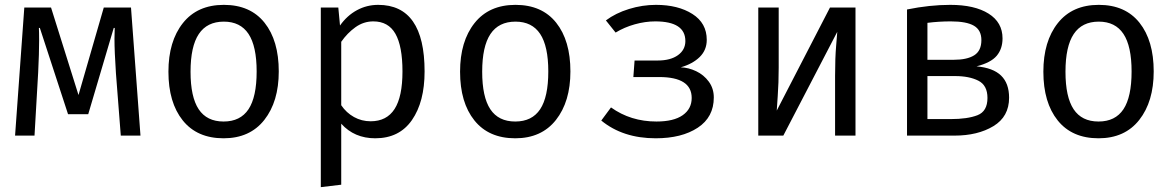

<svg xmlns="http://www.w3.org/2000/svg" viewBox="-20 -558 4840 790"><path d="M558 0H477L457 -257Q451 -347 451 -398L452 -443H448L343 -88H260L144 -443H140Q141 -427 141 -392Q141 -339 137 -259L122 0H42L80 -527H190L303 -167L407 -527H519Z M1127 -264Q1127 -140 1067.5 -64.5Q1008 11 900 11Q791 11 732 -62.5Q673 -136 673 -263Q673 -388 732.5 -463Q792 -538 901 -538Q1010 -538 1068.5 -464.5Q1127 -391 1127 -264ZM764 -263Q764 -159 797.5 -108.5Q831 -58 900 -58Q969 -58 1002.5 -108.5Q1036 -159 1036 -264Q1036 -368 1002.5 -418.5Q969 -469 901 -469Q832 -469 798 -418Q764 -367 764 -263Z M1727 -264Q1727 -139 1675 -64Q1623 11 1524 11Q1438 11 1384 -49V202L1300 212V-527H1372L1379 -453Q1408 -494 1448.5 -516Q1489 -538 1536 -538Q1727 -538 1727 -264ZM1384 -386V-125Q1405 -94 1436.5 -76.5Q1468 -59 1505 -59Q1571 -59 1603.5 -109.5Q1636 -160 1636 -264Q1636 -368 1607 -419Q1578 -470 1516 -470Q1476 -470 1442.5 -446Q1409 -422 1384 -386Z M2327 -264Q2327 -140 2267.5 -64.5Q2208 11 2100 11Q1991 11 1932 -62.5Q1873 -136 1873 -263Q1873 -388 1932.5 -463Q1992 -538 2101 -538Q2210 -538 2268.5 -464.5Q2327 -391 2327 -264ZM1964 -263Q1964 -159 1997.5 -108.5Q2031 -58 2100 -58Q2169 -58 2202.5 -108.5Q2236 -159 2236 -264Q2236 -368 2202.5 -418.5Q2169 -469 2101 -469Q2032 -469 1998 -418Q1964 -367 1964 -263Z M2686 -309Q2739 -309 2769.5 -331Q2800 -353 2800 -389Q2800 -470 2676 -470Q2635 -470 2592 -458Q2549 -446 2513 -424L2473 -474Q2513 -504 2568 -521Q2623 -538 2679 -538Q2770 -538 2829 -500.5Q2888 -463 2888 -394Q2888 -352 2859 -323.5Q2830 -295 2781 -281Q2813 -280 2844.5 -265Q2876 -250 2896.5 -222Q2917 -194 2917 -157Q2917 -76 2851 -32.5Q2785 11 2678 11Q2543 11 2454 -62L2494 -116Q2575 -58 2681 -58Q2752 -58 2789 -84Q2826 -110 2826 -155Q2826 -241 2692 -241H2586L2591 -309Z M3500 0H3416V-246Q3416 -320 3420.5 -371Q3425 -422 3425 -427L3203 0H3100V-527H3184V-280Q3184 -217 3180 -162.5Q3176 -108 3176 -103L3395 -527H3500Z M4132 -156Q4132 -78 4067.5 -39Q4003 0 3907 0H3712V-519Q3805 -538 3890 -538Q3990 -538 4047.5 -502Q4105 -466 4105 -400Q4105 -357 4081 -328.5Q4057 -300 3998 -285Q4066 -279 4099 -247Q4132 -215 4132 -156ZM3796 -464V-312H3904Q3959 -312 3988.5 -330.5Q4018 -349 4018 -393Q4018 -434 3987.5 -452Q3957 -470 3892 -470Q3843 -470 3796 -464ZM4043 -155Q4043 -207 4005.5 -226Q3968 -245 3910 -245H3796V-68H3891Q3961 -68 4002 -84Q4043 -100 4043 -155Z M4727 -264Q4727 -140 4667.5 -64.5Q4608 11 4500 11Q4391 11 4332 -62.5Q4273 -136 4273 -263Q4273 -388 4332.5 -463Q4392 -538 4501 -538Q4610 -538 4668.5 -464.5Q4727 -391 4727 -264ZM4364 -263Q4364 -159 4397.5 -108.5Q4431 -58 4500 -58Q4569 -58 4602.5 -108.5Q4636 -159 4636 -264Q4636 -368 4602.5 -418.5Q4569 -469 4501 -469Q4432 -469 4398 -418Q4364 -367 4364 -263Z"/></svg>

Font: Fira Mono
Style: Regular
Weight: 400
Designer: Carrois Corporate & Edenspiekermann AG
Foundry: Carrois Corporate GbR & Edenspiekermann AG
Version: Version 3.206